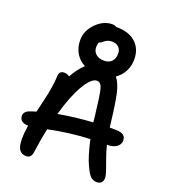

<svg xmlns="http://www.w3.org/2000/svg" viewBox="-172 -1119 1084 1231"><g transform="rotate(20 370.0 -504.0)"><path d="M630.9 -11.2Q605.5 -11.2 588.4 -28.3Q571.3 -45.4 551.8 -88.9Q524.4 -144 500 -256.8Q356.4 -250.5 217.8 -221.2Q203.6 -157.2 189.9 -59.1Q187 -35.6 177.5 -24.4Q168 -13.2 148.9 -13.2Q118.2 -13.2 102.5 -35.4Q86.9 -57.6 86.9 -107.9Q86.9 -150.4 95.2 -201.2Q36.1 -202.6 36.1 -248Q36.1 -278.3 77.1 -292Q81.1 -293.5 88.6 -295.9Q96.2 -298.3 102.8 -300.3Q109.4 -302.2 115.2 -304.2Q119.1 -320.8 129.6 -366.2Q140.1 -411.6 145.3 -435.1Q150.4 -458.5 155.8 -495.4Q161.1 -532.2 162.1 -563Q163.6 -600.1 196.8 -600.1Q216.8 -600.1 233.9 -587.9Q268.6 -649.9 307.1 -684.1Q265.6 -705.6 243.4 -744.1Q221.2 -782.7 221.2 -832Q221.2 -895 271 -946Q320.8 -997.1 382.8 -997.1Q397.5 -997.1 409.2 -988.8H414.1Q497.1 -988.8 543.5 -946.5Q589.8 -904.3 589.8 -832Q589.8 -787.6 570.1 -750Q550.3 -712.4 516.1 -689.9Q543.9 -655.8 558.6 -590.3Q573.2 -524.9 586.9 -401.9Q587.9 -396.5 589.4 -385.3Q590.8 -374 591.8 -368.2H627Q668.5 -368.2 684.8 -356Q701.2 -343.8 701.2 -318.8Q701.2 -292.5 677.5 -275.6Q653.8 -258.8 612.8 -258.8H611.8Q623 -213.9 639.4 -168.9Q655.8 -124 664.8 -97.4Q673.8 -70.8 673.8 -53.2Q673.8 -33.2 662.8 -22.2Q651.9 -11.2 630.9 -11.2ZM333 -824.2Q333 -794.4 354 -776.6Q375 -758.8 408.2 -758.8Q442.4 -758.8 461.2 -778.3Q480 -797.9 480 -833Q480 -858.9 463.1 -875.5Q446.3 -892.1 418 -892.1Q400.9 -892.1 387.7 -886.7Q374.5 -881.3 367.9 -875Q361.3 -868.7 353.5 -863.3Q345.7 -857.9 338.9 -857.9Q333 -843.3 333 -824.2ZM412.1 -623Q374.5 -623 328.9 -545.7Q283.2 -468.3 246.1 -335.9Q358.9 -356.4 481 -363.8Q480.5 -370.1 479 -382.3Q477.5 -394.5 477.1 -400.9Q461.4 -540.5 450.7 -581.8Q439.9 -623 412.1 -623Z"/></g></svg>

Font: Shantell Sans Bouncy
Style: Regular
Weight: 500
Designer: Stephen Nixon, Anya Danilova, Shantell Martin
Foundry: Arrow Type
Version: Version 1.006;[9816181b4]